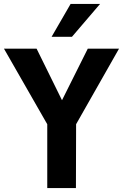

<svg xmlns="http://www.w3.org/2000/svg" viewBox="-40 -951 622 971"><path d="M199 0V-364L228 -272L-20 -705H145L281 -429H266L404 -705H562L316 -272L345 -364L344 0ZM221 -765 317 -931H466L324 -765Z"/></svg>

Font: Nunito Sans 10pt Condensed ExtraBold
Style: Regular
Weight: 800
Width: 3
Designer: Vernon Adams
Foundry: Vernon Adams
Version: Version 3.101;gftools[0.9.27]